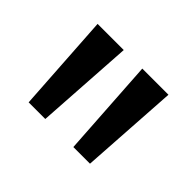

<svg xmlns="http://www.w3.org/2000/svg" viewBox="-77 -891 571 571"><g transform="rotate(45 209.0 -605.0)"><path d="M60 -760 80 -450H150L170 -760ZM248 -760 268 -450H338L358 -760Z"/></g></svg>

Font: Goli SemiBold
Style: Regular
Weight: 600
Designer: jaikishan Patel
Foundry: MagicType
Version: Version 1.000;Glyphs 3.2 (3242)